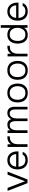

<svg xmlns="http://www.w3.org/2000/svg" viewBox="2139 -2886 753 5071"><g transform="rotate(-90 2515.5 -350.5)"><path d="M214 0 9 -527H89L264 -67L437 -527H518L311 0Z M823 6Q740 6 685 -28.5Q630 -63 603 -124Q576 -185 576 -263Q576 -341 604 -401.5Q632 -462 687 -497.5Q742 -533 822 -533Q882 -533 925.5 -511Q969 -489 997.5 -451Q1026 -413 1039.5 -367Q1053 -321 1053 -273Q1052 -264 1052 -255.5Q1052 -247 1051 -239H647Q651 -186 671 -144.5Q691 -103 729.5 -79.5Q768 -56 826 -56Q853 -56 881 -62.5Q909 -69 932 -85.5Q955 -102 966 -129H1040Q1026 -82 993 -52Q960 -22 915 -8Q870 6 823 6ZM649 -300H981Q980 -349 960 -387.5Q940 -426 905 -448.5Q870 -471 819 -471Q766 -471 729 -447Q692 -423 672.5 -384Q653 -345 649 -300Z M1171 0V-527H1239L1242 -433Q1262 -471 1291.5 -492Q1321 -513 1356.5 -522.5Q1392 -532 1429 -532Q1435 -532 1440 -532Q1445 -532 1451 -532V-467H1428Q1362 -467 1320.5 -439Q1279 -411 1260.5 -363Q1242 -315 1242 -256V0Z M1539 0V-527H1607L1609 -452Q1627 -483 1651.5 -500.5Q1676 -518 1704 -525.5Q1732 -533 1760 -533Q1816 -533 1852.5 -506Q1889 -479 1905 -432Q1919 -460 1941 -483Q1963 -506 1995 -519.5Q2027 -533 2068 -533Q2126 -533 2162 -508.5Q2198 -484 2214.5 -442Q2231 -400 2231 -347V0H2160V-309Q2160 -338 2157 -366.5Q2154 -395 2143 -418.5Q2132 -442 2110.5 -456.5Q2089 -471 2052 -471Q2016 -471 1991.5 -454.5Q1967 -438 1951.5 -410.5Q1936 -383 1929.5 -350.5Q1923 -318 1923 -287V0H1852V-302Q1852 -329 1848.5 -358.5Q1845 -388 1835 -414Q1825 -440 1803 -455.5Q1781 -471 1745 -471Q1693 -471 1663.5 -442.5Q1634 -414 1622 -370.5Q1610 -327 1610 -282V0Z M2595 6Q2512 6 2456 -28.5Q2400 -63 2372.5 -124Q2345 -185 2345 -263Q2345 -342 2373 -402.5Q2401 -463 2457 -498Q2513 -533 2596 -533Q2679 -533 2734.5 -498Q2790 -463 2817.5 -402.5Q2845 -342 2845 -263Q2845 -185 2817 -124Q2789 -63 2733.5 -28.5Q2678 6 2595 6ZM2595 -56Q2657 -56 2697 -83.5Q2737 -111 2756 -158Q2775 -205 2775 -263Q2775 -321 2756 -368Q2737 -415 2697 -443Q2657 -471 2595 -471Q2533 -471 2493 -443Q2453 -415 2434.5 -368Q2416 -321 2416 -263Q2416 -205 2434.5 -158Q2453 -111 2493 -83.5Q2533 -56 2595 -56Z M3193 6Q3110 6 3054 -28.5Q2998 -63 2970.5 -124Q2943 -185 2943 -263Q2943 -342 2971 -402.5Q2999 -463 3055 -498Q3111 -533 3194 -533Q3277 -533 3332.5 -498Q3388 -463 3415.5 -402.5Q3443 -342 3443 -263Q3443 -185 3415 -124Q3387 -63 3331.5 -28.5Q3276 6 3193 6ZM3193 -56Q3255 -56 3295 -83.5Q3335 -111 3354 -158Q3373 -205 3373 -263Q3373 -321 3354 -368Q3335 -415 3295 -443Q3255 -471 3193 -471Q3131 -471 3091 -443Q3051 -415 3032.5 -368Q3014 -321 3014 -263Q3014 -205 3032.5 -158Q3051 -111 3091 -83.5Q3131 -56 3193 -56Z M3561 0V-527H3629L3632 -433Q3652 -471 3681.5 -492Q3711 -513 3746.5 -522.5Q3782 -532 3819 -532Q3825 -532 3830 -532Q3835 -532 3841 -532V-467H3818Q3752 -467 3710.5 -439Q3669 -411 3650.5 -363Q3632 -315 3632 -256V0Z M4130 6Q4049 6 3998 -30Q3947 -66 3923 -126.5Q3899 -187 3899 -262Q3899 -340 3925.5 -401.5Q3952 -463 4004.5 -498Q4057 -533 4136 -533Q4169 -533 4202 -524.5Q4235 -516 4265 -498Q4295 -480 4316 -449V-707H4387V0H4319L4316 -90Q4296 -55 4266 -34Q4236 -13 4201 -3.5Q4166 6 4130 6ZM4139 -56Q4197 -56 4236.5 -84.5Q4276 -113 4296.5 -161Q4317 -209 4317 -266Q4317 -324 4297.5 -370Q4278 -416 4239 -443.5Q4200 -471 4140 -471Q4079 -471 4041.5 -442.5Q4004 -414 3987 -366.5Q3970 -319 3970 -262Q3970 -221 3978.5 -184Q3987 -147 4006.5 -118Q4026 -89 4058.5 -72.5Q4091 -56 4139 -56Z M4752 6Q4669 6 4614 -28.5Q4559 -63 4532 -124Q4505 -185 4505 -263Q4505 -341 4533 -401.5Q4561 -462 4616 -497.5Q4671 -533 4751 -533Q4811 -533 4854.5 -511Q4898 -489 4926.5 -451Q4955 -413 4968.5 -367Q4982 -321 4982 -273Q4981 -264 4981 -255.5Q4981 -247 4980 -239H4576Q4580 -186 4600 -144.5Q4620 -103 4658.5 -79.5Q4697 -56 4755 -56Q4782 -56 4810 -62.5Q4838 -69 4861 -85.5Q4884 -102 4895 -129H4969Q4955 -82 4922 -52Q4889 -22 4844 -8Q4799 6 4752 6ZM4578 -300H4910Q4909 -349 4889 -387.5Q4869 -426 4834 -448.5Q4799 -471 4748 -471Q4695 -471 4658 -447Q4621 -423 4601.5 -384Q4582 -345 4578 -300Z"/></g></svg>

Font: Onest Light
Style: Regular
Weight: 300
Designer: Dmitri Voloshin, Andrey Kudryavtsev
Foundry: Dmitri Voloshin, Andrey Kudryavtsev
Version: Version 1.000;gftools[0.9.33]